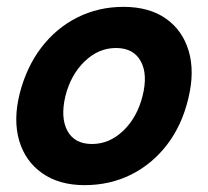

<svg xmlns="http://www.w3.org/2000/svg" viewBox="-20 -530 607 560"><path d="M226.7 10Q152.5 10 102.9 -25Q53.3 -60 35.8 -120.4Q18.3 -180.8 37.5 -257.5Q57.5 -335 100.8 -391.7Q144.2 -448.3 205.8 -479.2Q267.5 -510 340 -510Q415 -510 463.8 -475.8Q512.5 -441.7 530.4 -381.2Q548.3 -320.8 529.2 -242.5Q510.8 -165 467.5 -108.3Q424.2 -51.7 362.5 -20.8Q300.8 10 226.7 10ZM248.3 -110Q299.2 -110 339.6 -148.8Q380 -187.5 395.8 -250Q411.7 -313.3 390.4 -351.7Q369.2 -390 318.3 -390Q267.5 -390 227.1 -351.2Q186.7 -312.5 170.8 -250Q155.8 -186.7 176.7 -148.3Q197.5 -110 248.3 -110Z"/></svg>

Font: Funnel Sans Light
Style: Bold Italic
Weight: 700
Italic angle: -14.036°
Version: Version 1.000